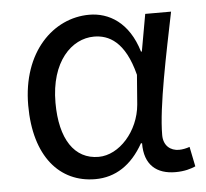

<svg xmlns="http://www.w3.org/2000/svg" viewBox="-45 -605 716 666"><g transform="rotate(-5 312.5 -272.0)"><path d="M261 13C331 13 388 -24 429 -97H433C432 -21 475 13 540 13C572 13 594 6 610 -1L596 -70C585 -66 571 -63 559 -63C529 -63 505 -82 505 -119C505 -218 544 -400 573 -543H483L460 -414H457C426 -518 357 -557 289 -557C164 -557 51 -448 51 -262C51 -84 137 13 261 13ZM279 -63C195 -63 146 -136 146 -263C146 -406 221 -480 299 -480C350 -480 406 -453 436 -335L428 -232C420 -140 351 -63 279 -63Z"/></g></svg>

Font: Noto Sans CJK JP Regular
Style: Regular
Weight: 400
Designer: Ryoko NISHIZUKA (kana & ideographs); Paul D. Hunt (Latin, Greek & Cyrillic); Wenlong ZHANG (bopomofo); Sandoll Communica
Foundry: Adobe Systems Incorporated
Version: Version 1.001;PS 1.001;hotconv 1.0.78;makeotf.lib2.5.61930